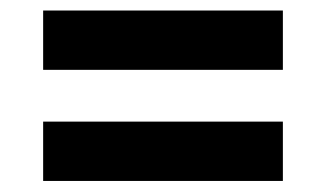

<svg xmlns="http://www.w3.org/2000/svg" viewBox="-20 -434 604 356"><path d="M60 -414.5H504.5V-304.5H60ZM60 -208.5H504.5V-98.5H60Z"/></svg>

Font: Newsreader 7pt
Style: Bold
Weight: 700
Designer: Hugues Gentile
Foundry: Production Type
Version: Version 1.003